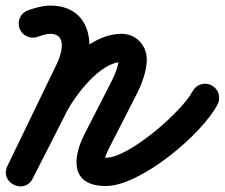

<svg xmlns="http://www.w3.org/2000/svg" viewBox="-20 -616 804 687"><path d="M112.9 -483.8C128.1 -488.7 143.6 -495 159.7 -495C220.7 -495 201.3 -424.6 183.5 -387.9C124.5 -265.9 65.5 -144 6.5 -22C-8 8 7.1 34.1 29.6 45.2C52 56.4 81.9 52.6 97 22.9C137.2 -56 177.4 -135 217.6 -213.9C248.8 -275.2 339.2 -394.1 415.4 -394.1C415.2 -394.1 415 -394.1 414.8 -394.1C411.5 -394.4 408.3 -396.3 406.3 -398.9C405.2 -400.2 404.2 -405.3 404.2 -403.6C404.2 -379.9 390.5 -347.4 379.8 -326.5C347.3 -263 314.8 -199.4 282.3 -135.8C237.8 -48.7 232.7 49.6 358.9 49.6C482.7 49.6 702.6 -134.8 758.6 -242.6C771.4 -267.4 761.8 -297.9 737 -310.7C712.3 -323.6 681.8 -313.9 668.9 -289.2C631.5 -217 441.4 -51.4 358.9 -51.4C330.2 -51.4 343.7 -59.8 351.1 -40.5C354.2 -32.4 355.8 -53 358.2 -59.1C362.3 -69.6 367.1 -79.8 372.3 -89.9C404.8 -153.4 437.3 -217 469.7 -280.5C487.9 -316.1 505.2 -363.2 505.2 -403.6C505.2 -453.9 466.3 -495.1 415.4 -495.1C294.9 -495.1 178.1 -359.1 127.6 -259.7C87.4 -180.8 47.2 -101.9 7 -22.9C-8.1 6.8 7.2 33 30 44.3C52.8 55.6 83 52 97.5 22C156.5 -100 215.5 -222 274.4 -344C325.9 -450.4 306 -596 159.7 -596C132.3 -596 107.4 -588.2 81.7 -579.8C55.2 -571.2 40.7 -542.7 49.3 -516.2C57.9 -489.7 86.4 -475.2 112.9 -483.8Z"/></svg>

Font: FRB American Cursive Guidelines Ultra
Style: Bold Italic
Weight: 1000
Italic angle: -25°
Version: Version 2.0;Modular Font Editor K font №1